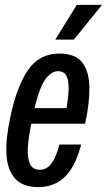

<svg xmlns="http://www.w3.org/2000/svg" viewBox="-20 -755 437 785"><path d="M138 10Q73 10 41.5 -25Q10 -60 6.5 -124Q3 -188 22 -275Q48 -401 94.5 -468.5Q141 -536 222 -536Q289 -536 317 -498.5Q345 -461 345.5 -396Q346 -331 328 -249H108Q97 -196 94 -153.5Q91 -111 102 -86Q113 -61 143 -61Q172 -61 191 -87.5Q210 -114 223 -164H312Q294 -97 267.5 -59Q241 -21 208 -5.5Q175 10 138 10ZM217 -464Q191 -464 167 -433Q143 -402 121 -313H252Q259 -353 260.5 -387.5Q262 -422 252.5 -443Q243 -464 217 -464ZM206 -593 294 -735H397L282 -593Z"/></svg>

Font: Mona Sans Condensed Medium
Style: Italic
Weight: 500
Width: 3
Italic angle: -11.7°
Designer: Deni Anggara
Foundry: GitHub
Version: Version 1.001; ttfautohint (v1.8.4.7-5d5b);gftools[0.9.31]